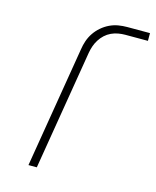

<svg xmlns="http://www.w3.org/2000/svg" viewBox="-111 -812 722 888"><g transform="rotate(15 250.0 -367.5)"><path d="M111 0 207 -580Q210 -601 217 -621.5Q224 -642 236.5 -660.5Q249 -679 266.5 -694Q284 -709 304 -718.5Q324 -728 345 -731.5Q366 -735 387 -735H496V-698H387Q371 -698 354 -695Q337 -692 321 -684.5Q305 -677 292 -665Q279 -653 269.5 -638Q260 -623 254.5 -607Q249 -591 246 -574L151 0Z"/></g></svg>

Font: Iosevka SS04 Extralight
Style: Italic
Weight: 200
Italic angle: -9°
Monospace: yes
Designer: Belleve Invis
Foundry: Belleve Invis
Version: Version 19.0.0; ttfautohint (v1.8.4)